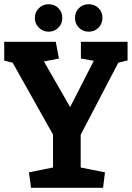

<svg xmlns="http://www.w3.org/2000/svg" viewBox="-22 -889 625 909"><path d="M125 0 115 -73 229 -96V-252L38 -592L-2 -602V-691H242L257 -612L186 -598L310 -382L422 -601L361 -612V-691H582V-603L538 -592L360 -251V-96L475 -73L466 0ZM398 -739Q370 -739 351.5 -758Q333 -777 333 -804Q333 -832 351.5 -850.5Q370 -869 398 -869Q426 -869 444.5 -850.5Q463 -832 463 -804Q463 -777 444.5 -758Q426 -739 398 -739ZM208 -739Q181 -739 162 -758Q143 -777 143 -804Q143 -832 162 -850.5Q181 -869 208 -869Q236 -869 254.5 -850.5Q273 -832 273 -804Q273 -777 254.5 -758Q236 -739 208 -739Z"/></svg>

Font: Kreon Light
Style: Regular
Weight: 300
Designer: Julia Petretta
Foundry: Julia Petretta and Eli Heuer
Version: Version 2.002